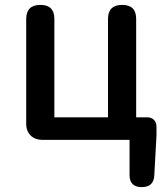

<svg xmlns="http://www.w3.org/2000/svg" viewBox="-20 -571 678 784"><path d="M87 -275V-65C87 -26 113 0 152 0H298H509V144C509 177 526 193 559 193C591 193 608 178 610 146L619 -18V-54C619 -77 604 -92 581 -92H536V-494C536 -532 517 -551 479 -551C441 -551 421 -532 421 -494V-92H202V-494C202 -532 183 -551 145 -551C107 -551 87 -532 87 -494Z"/></svg>

Font: GenSenRounded2 TW M
Style: Regular
Weight: 500
Version: Version 2.100;PS 2.1;hotconv 16.6.51;makeotf.lib2.5.65220 DE